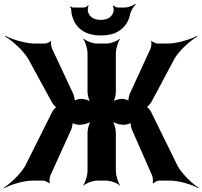

<svg xmlns="http://www.w3.org/2000/svg" viewBox="-69 -937 1050 996"><path d="M616 -263 720 -27C724 -18 726 6 723 12L727 14C730 8 749 0 757 0H814C859 0 927 20 959 39L961 36C929 17 878 -32 853 -75L715 -356C711 -365 695 -384 689 -384V-380C695 -380 711 -399 716 -407L837 -634C864 -679 921 -728 955 -748L953 -751C919 -732 847 -711 801 -711H749C741 -711 721 -719 718 -725L715 -723C718 -717 716 -694 712 -685L604 -450C600 -441 595 -416 598 -410L601 -412C598 -418 575 -424 567 -424H563C549 -424 522 -417 513 -408L516 -405C525 -414 532 -443 532 -460V-661C532 -685 544 -722 554 -735L553 -737C542 -725 506 -711 482 -711H435C411 -711 376 -725 365 -737L363 -735C373 -722 385 -685 385 -661V-461C385 -443 393 -413 402 -404L405 -407C396 -416 369 -424 355 -424H349C341 -424 319 -419 316 -412L318 -410C321 -417 315 -441 311 -450L201 -685C197 -694 193 -716 196 -723L194 -725C191 -718 171 -711 163 -711H112C66 -711 -6 -732 -41 -751L-43 -748C-8 -728 48 -679 76 -634L200 -407C204 -398 220 -379 227 -379V-383C220 -383 205 -364 201 -355L61 -75C35 -32 -17 17 -49 36L-47 39C-15 21 54 0 99 0H155C163 0 182 8 185 14L189 12C186 6 188 -17 192 -26L300 -264C304 -273 310 -298 307 -304L304 -302C307 -296 330 -290 338 -290H349C366 -290 397 -299 408 -310L405 -313C394 -302 385 -267 385 -247V-50C385 -26 373 11 363 24L365 26C376 14 411 0 435 0H482C506 0 542 14 553 26L554 24C544 11 532 -26 532 -50V-248C532 -268 523 -302 512 -312L510 -310C520 -299 551 -290 568 -290H578C586 -290 609 -296 612 -302L609 -304C606 -298 612 -272 616 -263ZM454 -834C418 -834 394 -849 387 -878C385 -886 387 -902 391 -907L387 -909C384 -904 374 -898 367 -898H310C306 -898 299 -902 296 -904L294 -901C297 -899 300 -893 300 -888C301 -871 304 -854 310 -840C330 -786 378 -753 454 -753C479 -753 503 -757 524 -764C563 -780 596 -811 606 -863C610 -882 625 -905 635 -914L633 -917C622 -908 596 -898 579 -898H542C535 -898 523 -904 520 -909L516 -907C520 -902 522 -886 520 -878C513 -849 489 -834 454 -834Z"/></svg>

Font: Asimov
Style: EdgeNar
Weight: 500
Designer: Google
Version: Version 2.000980: 2014